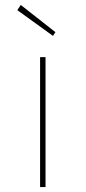

<svg xmlns="http://www.w3.org/2000/svg" viewBox="-20 -756 348 776"><path d="M142 0V-525H164V0ZM194 -611 50 -715 64 -736 204 -626Z"/></svg>

Font: Lexend Giga Thin
Style: Regular
Weight: 250
Version: Version 1.007